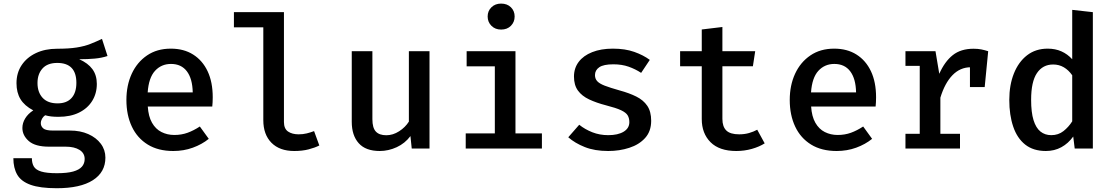

<svg xmlns="http://www.w3.org/2000/svg" viewBox="-20 -806 6040 1042"><path d="M533.5 -595 563.5 -502Q532 -491.5 494.2 -488Q456.5 -484.5 410 -484.5Q457.5 -463.5 481.5 -430.8Q505.5 -398 505.5 -350.5Q505.5 -299 480.5 -258.5Q455.5 -218 409 -195Q362.5 -172 297.5 -172Q274.5 -172 257.8 -174Q241 -176 225 -180.5Q215 -173.5 208.2 -161.8Q201.5 -150 201.5 -137Q201.5 -121 214.8 -109.2Q228 -97.5 267.5 -97.5H359.5Q416 -97.5 459.2 -78.2Q502.5 -59 527.2 -25.8Q552 7.5 552 49.5Q552 128.5 484 172Q416 215.5 288 215.5Q197.5 215.5 146 197Q94.5 178.5 73.5 142Q52.5 105.5 52.5 52.5H153Q153 80 163.8 98Q174.5 116 204 125Q233.5 134 289 134Q344.5 134 377.2 124.8Q410 115.5 424.8 98.2Q439.5 81 439.5 57Q439.5 25 411.5 7.5Q383.5 -10 336.5 -10H246Q171 -10 136.2 -40.5Q101.5 -71 101.5 -111.5Q101.5 -138.5 116.8 -163.5Q132 -188.5 160.5 -207Q113 -232 91.2 -267.8Q69.5 -303.5 69.5 -354.5Q69.5 -410.5 97.5 -452.5Q125.5 -494.5 175.2 -518Q225 -541.5 290 -541.5Q353.5 -541.5 396 -548.2Q438.5 -555 470.2 -567.5Q502 -580 533.5 -595ZM291 -464.5Q237.5 -464.5 210.5 -434.2Q183.5 -404 183.5 -355.5Q183.5 -305.5 211.2 -275.2Q239 -245 292.5 -245Q342 -245 368.2 -274Q394.5 -303 394.5 -356.5Q394.5 -410.5 368.5 -437.5Q342.5 -464.5 291 -464.5Z M782 -228Q785.5 -174 805 -139.8Q824.5 -105.5 856.2 -89.5Q888 -73.5 926 -73.5Q965 -73.5 998 -85.5Q1031 -97.5 1064.5 -119.5L1113 -52.5Q1076 -22.5 1026.5 -4.5Q977 13.5 920.5 13.5Q838.5 13.5 781.8 -21.5Q725 -56.5 695.5 -119Q666 -181.5 666 -263.5Q666 -343 695 -405.8Q724 -468.5 778 -505.2Q832 -542 907 -542Q977.5 -542 1028.2 -510Q1079 -478 1106.8 -419.2Q1134.5 -360.5 1134.5 -278Q1134.5 -264.5 1133.8 -251.2Q1133 -238 1132 -228ZM908 -459Q855.5 -459 821.2 -421.5Q787 -384 781.5 -304.5H1026Q1024.5 -379 994.2 -419Q964 -459 908 -459Z M1521 -740V-144Q1521 -107.5 1543.2 -92.2Q1565.5 -77 1601 -77Q1624 -77 1644.5 -82Q1665 -87 1684.5 -94.5L1713 -16.5Q1689.5 -4.5 1655.2 4.5Q1621 13.5 1577 13.5Q1497.5 13.5 1453.2 -31.2Q1409 -76 1409 -154V-657.5H1249.5V-740Z M2001 -528V-159Q2001 -112 2019.8 -92Q2038.5 -72 2076.5 -72Q2112.5 -72 2146 -93.5Q2179.5 -115 2199 -146V-528H2311V0H2214.5L2207.5 -67.5Q2178 -28 2133 -7.2Q2088 13.5 2041 13.5Q1964.5 13.5 1926.8 -28.8Q1889 -71 1889 -145V-528Z M2777.5 -528V-82H2921V0H2507.5V-82H2665.5V-446H2512.5V-528ZM2699.5 -786.5Q2732.5 -786.5 2752.8 -766.5Q2773 -746.5 2773 -716.5Q2773 -686.5 2752.8 -666Q2732.5 -645.5 2699.5 -645.5Q2667.5 -645.5 2647 -666Q2626.5 -686.5 2626.5 -716.5Q2626.5 -746.5 2647 -766.5Q2667.5 -786.5 2699.5 -786.5Z M3281 -72.5Q3333.5 -72.5 3364.5 -91.2Q3395.5 -110 3395.5 -143Q3395.5 -164.5 3386.5 -179.8Q3377.5 -195 3350.5 -207.8Q3323.5 -220.5 3268.5 -234.5Q3216.5 -248 3177.2 -266.5Q3138 -285 3116.5 -314.5Q3095 -344 3095 -390.5Q3095 -436 3120.5 -470Q3146 -504 3193.8 -523Q3241.5 -542 3306 -542Q3372.5 -542 3422 -524.5Q3471.5 -507 3506.5 -481L3459.5 -410.5Q3428.5 -431 3391.8 -444Q3355 -457 3309 -457Q3255.5 -457 3232.2 -441Q3209 -425 3209 -398.5Q3209 -379 3220.8 -365.8Q3232.5 -352.5 3261.5 -341.2Q3290.5 -330 3343.5 -315Q3395 -301 3433.2 -282Q3471.5 -263 3492.8 -231.8Q3514 -200.5 3514 -150.5Q3514 -93.5 3481.2 -57.2Q3448.5 -21 3395.2 -3.8Q3342 13.5 3281 13.5Q3207.5 13.5 3154 -7.8Q3100.5 -29 3064 -61L3123.5 -129Q3154.5 -104 3194.5 -88.2Q3234.5 -72.5 3281 -72.5Z M4130 -28Q4101 -9.5 4060.5 2Q4020 13.5 3976 13.5Q3884 13.5 3836.2 -34.2Q3788.5 -82 3788.5 -160V-446.5H3671V-528H3788.5V-646L3900.5 -659.5V-528H4078.5L4066 -446.5H3900.5V-161Q3900.5 -118.5 3921.8 -97.8Q3943 -77 3991.5 -77Q4020.5 -77 4045 -84Q4069.5 -91 4089.5 -102Z M4382 -228Q4385.5 -174 4405 -139.8Q4424.5 -105.5 4456.2 -89.5Q4488 -73.5 4526 -73.5Q4565 -73.5 4598 -85.5Q4631 -97.5 4664.5 -119.5L4713 -52.5Q4676 -22.5 4626.5 -4.5Q4577 13.5 4520.5 13.5Q4438.5 13.5 4381.8 -21.5Q4325 -56.5 4295.5 -119Q4266 -181.5 4266 -263.5Q4266 -343 4295 -405.8Q4324 -468.5 4378 -505.2Q4432 -542 4507 -542Q4577.5 -542 4628.2 -510Q4679 -478 4706.8 -419.2Q4734.5 -360.5 4734.5 -278Q4734.5 -264.5 4733.8 -251.2Q4733 -238 4732 -228ZM4508 -459Q4455.5 -459 4421.2 -421.5Q4387 -384 4381.5 -304.5H4626Q4624.5 -379 4594.2 -419Q4564 -459 4508 -459Z M4894 0V-80H4971.5V-448.5H4894V-528H5057L5077.5 -405.5Q5107 -472 5150.8 -506.8Q5194.5 -541.5 5263.5 -541.5Q5287 -541.5 5305.8 -537.8Q5324.5 -534 5343 -528L5309.5 -432Q5293.5 -436.5 5279.5 -438.8Q5265.5 -441 5248.5 -441Q5191 -441 5149.2 -398Q5107.5 -355 5083.5 -276V-80H5190V0ZM5244 -333.5V-463.5L5258 -528H5343L5324 -333.5Z M5799 -752.5 5911 -740V0H5812.5L5804.5 -65Q5777.5 -27.5 5740 -7Q5702.5 13.5 5656 13.5Q5588 13.5 5544 -21.2Q5500 -56 5478.8 -118.8Q5457.5 -181.5 5457.5 -264Q5457.5 -344.5 5482.5 -407.2Q5507.5 -470 5554 -506Q5600.5 -542 5666 -542Q5707.5 -542 5740.5 -527.2Q5773.5 -512.5 5799 -484.5ZM5695.5 -456Q5639 -456 5607.5 -409.2Q5576 -362.5 5576 -264Q5576 -196.5 5589 -154.2Q5602 -112 5626.5 -92.2Q5651 -72.5 5685.5 -72.5Q5723.5 -72.5 5751.5 -94.5Q5779.5 -116.5 5799 -147.5V-397.5Q5779.5 -425.5 5753.5 -440.8Q5727.5 -456 5695.5 -456Z"/></svg>

Font: Fira Code Light Medium
Style: Regular
Weight: 500
Monospace: yes
Version: Version 5.002